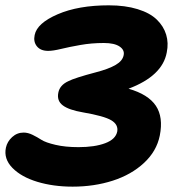

<svg xmlns="http://www.w3.org/2000/svg" viewBox="-20 -741 656 714"><path d="M250 -46.9Q178.2 -46.9 118.7 -64.9Q59.1 -83 26.1 -116.7Q-6.8 -150.4 2 -191.9Q6.8 -214.4 25.1 -231.2Q43.5 -248 67.9 -248Q84 -248 101.3 -239.5Q118.7 -231 134.3 -220.9Q149.9 -210.9 186.3 -202.4Q222.7 -193.8 272 -193.8Q332.5 -193.8 371.3 -208.5Q410.2 -223.1 416 -252Q420.4 -277.8 393.8 -293.7Q367.2 -309.6 288.1 -323.2Q236.3 -332 213.6 -349.1Q190.9 -366.2 196.8 -396Q202.1 -424.3 233.9 -439Q257.3 -451.2 336.9 -472.2Q383.8 -484.4 409.9 -499.5Q436 -514.6 439.9 -536.1Q443.8 -555.2 424.6 -568.1Q405.3 -581.1 366.2 -581.1Q320.3 -581.1 278.8 -573.7Q237.3 -566.4 207.3 -559.1Q177.2 -551.8 159.2 -551.8Q130.9 -551.8 117.2 -568.8Q103.5 -585.9 108.9 -610.8Q117.7 -654.8 194.6 -688Q271.5 -721.2 384.8 -721.2Q445.8 -721.2 491.7 -707Q537.6 -692.9 563 -668.2Q588.4 -643.6 597.9 -612.3Q607.4 -581.1 600.1 -545.9Q584 -458.5 458 -411.1Q531.2 -390.1 559.6 -347.7Q587.9 -305.2 574.2 -236.8Q562.5 -178.7 515.4 -135Q468.3 -91.3 399.2 -69.1Q330.1 -46.9 250 -46.9Z"/></svg>

Font: Shantell Sans Irregular Bouncy
Style: Bold Italic
Weight: 700
Italic angle: -11.31°
Designer: Stephen Nixon, Anya Danilova, Shantell Martin
Foundry: Arrow Type
Version: Version 1.006;[9816181b4]